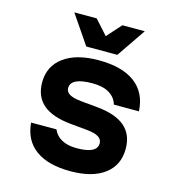

<svg xmlns="http://www.w3.org/2000/svg" viewBox="-125 -965 1000 1090"><g transform="rotate(15 375.0 -419.5)"><path d="M387.9 -116.9Q448.1 -116.9 478.2 -132Q508.2 -147.1 508.2 -177.3Q508.2 -200.6 487 -214Q465.7 -227.4 420.5 -232.1L321.4 -241.5Q211.4 -251.9 157.2 -298Q102.9 -344.1 102.9 -428Q102.9 -523.2 176.8 -577.5Q250.8 -631.8 382 -631.8Q520.5 -631.8 595.6 -575.1Q670.7 -518.5 676.3 -410.6H529Q517.3 -451.4 479.9 -473.8Q442.5 -496.2 381.3 -496.2Q317.8 -496.2 285.7 -480.8Q253.7 -465.4 253.7 -434.6Q253.7 -412.5 274.9 -399.5Q296.2 -386.4 341.4 -381.7L440.5 -372.3Q551.1 -361.9 605 -315.5Q659 -269.1 659 -185.2Q659 -88.6 587.5 -35Q516.1 18.6 387.3 18.6Q255.7 18.6 182.8 -34.9Q109.8 -88.3 101.5 -190.6H250.5Q264.9 -155.7 299.8 -136.3Q334.7 -116.9 387.9 -116.9ZM475 -688.7H292.3L176.5 -858.4H308L430.5 -722.3H336.9L459.3 -858.4H590.8Z"/></g></svg>

Font: Martian Mono sWd Rg
Style: Regular
Weight: 400
Width: 6
Monospace: yes
Designer: Roman Shamin
Foundry: Evil Martians
Version: Version 1.000